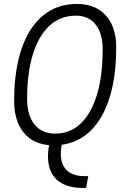

<svg xmlns="http://www.w3.org/2000/svg" viewBox="-20 -723 626 968"><path d="M398.4 224.6Q297.9 224.6 253.4 169.2Q209 113.8 227.1 9.8V8.8Q143.6 1.5 97.4 -57.1Q51.3 -115.7 51.3 -214.4Q51.3 -368.2 88.9 -477.5Q126.5 -586.9 197.3 -645Q268.1 -703.1 367.2 -703.1Q460.9 -703.1 513.4 -645.3Q565.9 -587.4 565.9 -484.4Q565.9 -268.1 493.7 -139.4Q421.4 -10.7 291 6.8L290.5 10.7Q277.3 85 307.4 125Q337.4 165 405.3 165H424.8L414.1 224.6ZM257.8 -49.3Q333 -49.3 386.7 -100.1Q440.4 -150.9 469 -246.1Q497.6 -341.3 497.6 -475.1Q497.6 -554.7 461.9 -599.4Q426.3 -644 362.3 -644Q285.2 -644 230.2 -594Q175.3 -543.9 146 -450Q116.7 -356 116.7 -223.6Q116.7 -141.6 154.1 -95.5Q191.4 -49.3 257.8 -49.3Z"/></svg>

Font: Cascadia Code PL Light
Style: Italic
Weight: 300
Italic angle: -10°
Monospace: yes
Designer: Aaron Bell
Foundry: Saja Typeworks
Version: Version 2404.023; ttfautohint (v1.8.4)